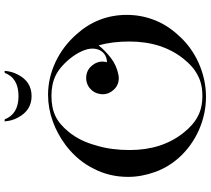

<svg xmlns="http://www.w3.org/2000/svg" viewBox="-61 -855 933 851"><g transform="rotate(-90 405.5 -429.5)"><path d="M47 -328Q47 -411 83 -480Q117 -550 185 -603Q237 -642 293 -662Q351 -683 411 -683Q485 -683 556 -650Q626 -617 679 -557Q765 -461 765 -334Q765 -271 743 -214Q721 -156 677 -108Q626 -49 553 -16Q479 17 402 17Q326 17 253 -15Q218 -31 187.5 -53Q157 -75 131 -104Q89 -152 69 -208Q47 -269 47 -328ZM166 -321Q166 -178 243 -82Q278 -38 316 -19Q353 1 406 1Q459 1 496 -19Q536 -39 570 -82Q647 -178 647 -323Q647 -359 643 -393Q639 -427 630 -459Q607 -430 574 -404.5Q541 -379 499 -371Q479 -367 460.5 -373.5Q442 -380 429 -397Q410 -421 414 -450.5Q418 -480 441 -499Q465 -517 494.5 -513.5Q524 -510 542 -486Q565 -457 555 -422Q577 -422 593 -434.5Q609 -447 614 -470Q619 -494 609 -521Q599 -548 581 -573Q563 -598 540.5 -618.5Q518 -639 497 -649Q459 -668 406 -668Q353 -668 316 -650Q280 -633 246 -591Q206 -542 187 -472Q176 -437 171 -399.5Q166 -362 166 -321ZM293 -876 302 -875Q326 -814 405 -814Q485 -814 508 -875L517 -876Q515 -845 501 -818Q470 -756 405 -756Q341 -756 309 -818Q295 -845 293 -876Z"/></g></svg>

Font: Wachinanga
Style: Regular
Weight: 400
Designer: deFharo
Foundry: deFharo
Version: Wachinanga: Version 2.001 2013